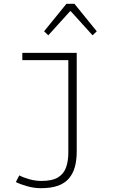

<svg xmlns="http://www.w3.org/2000/svg" viewBox="-20 -757 640 1006"><path d="M194 229Q160 229 125 219.5Q90 210 63 197L81 162Q104 174 135 182.5Q166 191 197 191Q254 191 284 172.5Q314 154 326 120.5Q338 87 338 43V-442H97V-480H382V37Q382 81 372.5 116.5Q363 152 341.5 177.5Q320 203 284 216Q248 229 194 229ZM233 -572 211 -593 328 -737H370L487 -593L465 -572L351 -698H347Z"/></svg>

Font: Source Code Pro ExtraLight Light
Style: Regular
Weight: 300
Monospace: yes
Version: Version 1.018;hotconv 1.0.116;makeotfexe 2.5.65601